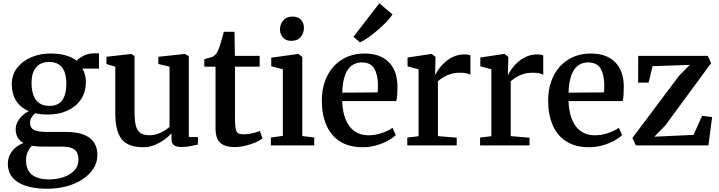

<svg xmlns="http://www.w3.org/2000/svg" viewBox="-20 -890 4402 1175"><path d="M271.5 265Q212 265 166.8 255Q121.5 245 90.5 225.5Q59.5 206 43.8 177.8Q28 149.5 28 113Q28 81.5 40.8 56.2Q53.5 31 75.5 13Q97.5 -5 124 -15Q100 -28 88 -49.2Q76 -70.5 76 -99.5Q76 -122 86.8 -143Q97.5 -164 115.8 -181.5Q134 -199 156.5 -209.5Q103.5 -232.5 77.8 -274.8Q52 -317 52 -373.5Q52 -433 85.2 -475.2Q118.5 -517.5 172 -540Q225.5 -562.5 286.5 -562.5Q340.5 -562.5 381.2 -551.2Q422 -540 449 -518Q460.5 -532 490 -547.8Q519.5 -563.5 556 -563.5H586V-470H484Q490.5 -460 495.2 -446.8Q500 -433.5 502.8 -418.5Q505.5 -403.5 505.5 -387Q505.5 -327 475.8 -282.5Q446 -238 393.8 -213.5Q341.5 -189 273 -189Q252.5 -189 232.5 -191Q212.5 -193 195.5 -197Q182 -185.5 173 -171.5Q164 -157.5 164 -140Q164 -106 188.8 -94.2Q213.5 -82.5 272 -82.5H385.5Q450 -82.5 492.2 -66Q534.5 -49.5 555.2 -18.2Q576 13 576 57.5Q576 103.5 551.8 141.5Q527.5 179.5 485.2 207.2Q443 235 388 250Q333 265 271.5 265ZM283 208Q328.5 208 369 194Q409.5 180 434.8 153.2Q460 126.5 460 88Q460 61 451 43Q442 25 418.8 16Q395.5 7 352 7H237Q220 7 204.5 5.8Q189 4.5 176 2Q159.5 17.5 149.5 40Q139.5 62.5 139.5 94Q139.5 129.5 154.5 155.2Q169.5 181 201.2 194.5Q233 208 283 208ZM282 -242Q336.5 -242 361.2 -277.2Q386 -312.5 386 -378Q386 -423 374.2 -452.2Q362.5 -481.5 339 -496.2Q315.5 -511 281 -511Q248.5 -511 224.2 -497.5Q200 -484 186.5 -455.2Q173 -426.5 173 -381Q173 -340 184.2 -308.5Q195.5 -277 219.5 -259.5Q243.5 -242 282 -242Z M1088 9.5Q1058.5 9.5 1044 -2Q1029.5 -13.5 1029.5 -40V-74Q1012 -54.5 984.8 -34.8Q957.5 -15 924.5 -2Q891.5 11 856 11Q764 11 724.8 -38Q685.5 -87 685.5 -197.5V-482L631.5 -498V-542.5L781 -559.5H784.5L803.5 -546.5V-201.5Q803.5 -152 811.2 -121.2Q819 -90.5 838.8 -76.5Q858.5 -62.5 894.5 -62.5Q922.5 -62.5 945.8 -70.8Q969 -79 987.2 -90.8Q1005.5 -102.5 1017.5 -113.5V-482L949 -498.5V-542.5L1108.5 -559.5H1112.5L1135.5 -546.5V-51.5L1191.5 -51L1191 -5.5Q1174 -1.5 1148 4Q1122 9.5 1088 9.5Z M1413 10Q1357.5 10 1328.2 -16Q1299 -42 1299 -105.5V-482H1230.5V-527.5Q1240.5 -531 1252.5 -534Q1264.5 -537 1274.8 -540.5Q1285 -544 1290.5 -548.5Q1297 -553.5 1301.8 -559Q1306.5 -564.5 1310.2 -572.2Q1314 -580 1318 -590Q1323 -602 1329 -621.8Q1335 -641.5 1340.8 -661.8Q1346.5 -682 1350 -695.5H1415L1417.5 -548H1569V-482H1418V-176.5Q1418 -126.5 1422 -103.5Q1426 -80.5 1437.8 -74.2Q1449.5 -68 1472.5 -68Q1497.5 -68 1526.2 -74.8Q1555 -81.5 1570.5 -88.5L1586.5 -43Q1571 -30.5 1543.5 -18.5Q1516 -6.5 1482 1.8Q1448 10 1413 10Z M1637.5 0V-48.5L1711 -58.5V-466L1640 -484.5V-537L1802 -559.5H1806.5L1830 -542V-57.5L1903 -48.5V0ZM1762 -640Q1729 -640 1711.2 -660.8Q1693.5 -681.5 1693.5 -709.5Q1693.5 -741 1713 -764.8Q1732.5 -788.5 1770.5 -788.5H1771.5Q1804.5 -788.5 1822.2 -768.5Q1840 -748.5 1840 -720.5Q1840 -688.5 1820.5 -664.2Q1801 -640 1763 -640Z M2200.5 11Q2115.5 11 2059.8 -25Q2004 -61 1976.8 -125.5Q1949.5 -190 1949.5 -274Q1949.5 -340.5 1969 -393.8Q1988.5 -447 2023.2 -484.8Q2058 -522.5 2105.8 -542.5Q2153.5 -562.5 2210 -562.5Q2305.5 -562.5 2357.8 -511.2Q2410 -460 2412.5 -365Q2412.5 -333.5 2411 -311Q2409.5 -288.5 2405.5 -271.5H2074.5Q2075.5 -224.5 2086.2 -186Q2097 -147.5 2117 -119.8Q2137 -92 2166.8 -77Q2196.5 -62 2235.5 -62Q2276.5 -62 2318 -76.2Q2359.5 -90.5 2382 -108L2402 -63.5Q2385 -46 2353.5 -28.8Q2322 -11.5 2282.2 -0.2Q2242.5 11 2200.5 11ZM2074.5 -323 2291 -324.5Q2292 -334 2292.5 -346.2Q2293 -358.5 2293 -368.5Q2293 -431 2270.8 -469.5Q2248.5 -508 2194.5 -508Q2169.5 -508 2148.2 -498.2Q2127 -488.5 2111 -467Q2095 -445.5 2085.5 -410Q2076 -374.5 2074.5 -323ZM2182.5 -631 2143 -664.5 2301.5 -870 2382 -802Q2370.5 -782.5 2346 -757Q2321.5 -731.5 2291.5 -705.8Q2261.5 -680 2232.8 -660Q2204 -640 2183.5 -631Z M2472.5 0V-48L2541.5 -56.5V-466L2474 -484V-538L2617 -559.5H2622.5L2645 -542V-520.5L2642.5 -432.5L2645 -433.5Q2649.5 -444 2663 -464.2Q2676.5 -484.5 2699.2 -506Q2722 -527.5 2753.2 -542.2Q2784.5 -557 2823 -557Q2836.5 -557 2845 -555.2Q2853.5 -553.5 2859 -551.5V-432Q2852 -437 2836.8 -441Q2821.5 -445 2797 -445Q2762 -445 2735.8 -436.5Q2709.5 -428 2691.2 -416.2Q2673 -404.5 2660 -393V-57L2775 -47.5V0Z M2918 0V-48L2987 -56.5V-466L2919.5 -484V-538L3062.5 -559.5H3068L3090.5 -542V-520.5L3088 -432.5L3090.5 -433.5Q3095 -444 3108.5 -464.2Q3122 -484.5 3144.8 -506Q3167.5 -527.5 3198.8 -542.2Q3230 -557 3268.5 -557Q3282 -557 3290.5 -555.2Q3299 -553.5 3304.5 -551.5V-432Q3297.5 -437 3282.2 -441Q3267 -445 3242.5 -445Q3207.5 -445 3181.2 -436.5Q3155 -428 3136.8 -416.2Q3118.5 -404.5 3105.5 -393V-57L3220.5 -47.5V0Z M3585.5 11Q3500.5 11 3444.8 -25Q3389 -61 3361.8 -125.5Q3334.5 -190 3334.5 -274Q3334.5 -340.5 3354 -393.8Q3373.5 -447 3408.2 -484.8Q3443 -522.5 3490.8 -542.5Q3538.5 -562.5 3595 -562.5Q3690.5 -562.5 3742.8 -511.2Q3795 -460 3797.5 -365Q3797.5 -333.5 3796 -311Q3794.5 -288.5 3790.5 -271.5H3459.5Q3460.5 -224.5 3471.2 -186Q3482 -147.5 3502 -119.8Q3522 -92 3551.8 -77Q3581.5 -62 3620.5 -62Q3661.5 -62 3703 -76.2Q3744.5 -90.5 3767 -108L3787 -63.5Q3770 -46 3738.5 -28.8Q3707 -11.5 3667.2 -0.2Q3627.5 11 3585.5 11ZM3459.5 -323 3676 -324.5Q3677 -334 3677.5 -346.2Q3678 -358.5 3678 -368.5Q3678 -431 3655.8 -469.5Q3633.5 -508 3579.5 -508Q3554.5 -508 3533.2 -498.2Q3512 -488.5 3496 -467Q3480 -445.5 3470.5 -410Q3461 -374.5 3459.5 -323Z M4201.5 -493 3973.5 -485 3949.5 -384.5H3885L3886 -548H4311.5L4332 -504L4051 -121.5L3984.5 -53.5L4224.5 -64.5L4277 -181.5L4338 -173.5L4315.5 0H3872L3850 -45.5L4135 -425.5Z"/></svg>

Font: Merriweather 36pt SemiBold
Style: Regular
Weight: 600
Version: Version 2.100